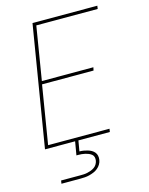

<svg xmlns="http://www.w3.org/2000/svg" viewBox="-138 -821 876 1127"><g transform="rotate(-15 300.0 -257.5)"><path d="M51 0 172 -735H566L563 -716H190L137 -392H450L446 -373H133L75 -19H448L445 0ZM92 220 95 201H210Q221 201 232.5 200.5Q244 200 255 197.5Q266 195 277 191Q288 187 298 180Q308 173 314 163Q320 153 322 142Q324 131 321.5 120.5Q319 110 311 103.5Q303 97 293.5 93Q284 89 273.5 86.5Q263 84 252 83Q241 82 230 82H220L234 0H254L243 64Q256 64 268 66Q280 68 292 71.5Q304 75 314.5 81Q325 87 332.5 96Q340 105 342.5 117Q345 129 343 142Q341 156 333.5 168.5Q326 181 314.5 190.5Q303 200 289.5 205.5Q276 211 262.5 214.5Q249 218 235 219Q221 220 207 220Z"/></g></svg>

Font: Iosevka Thin Extended Oblique
Style: Regular
Weight: 100
Width: 7
Italic angle: -9°
Monospace: yes
Designer: Belleve Invis
Foundry: Belleve Invis
Version: Version 32.5.0; ttfautohint (v1.8.4)